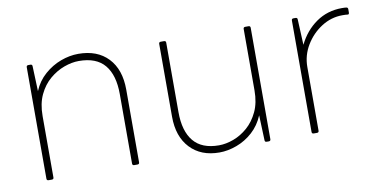

<svg xmlns="http://www.w3.org/2000/svg" viewBox="-56 -650 1596 808"><g transform="rotate(-10 741.5 -246.0)"><path d="M96 0Q88 0 88 -8V-484Q88 -492 96 -492H105Q113 -492 113 -484L117 -377Q134 -418 166 -446Q198 -474 236 -488Q274 -502 311 -502Q392 -502 438 -453.5Q484 -405 484 -319V-8Q484 0 476 0H462Q454 0 454 -8V-305Q454 -386 418.5 -429Q383 -472 308 -472Q278 -472 245 -460Q212 -448 183 -423.5Q154 -399 136 -361Q118 -323 118 -270V-8Q118 0 110 0Z M825 10Q746 10 700 -39Q654 -88 654 -173V-484Q654 -492 662 -492H676Q684 -492 684 -484V-187Q684 -106 719.5 -63Q755 -20 828 -20Q858 -20 890.5 -32Q923 -44 951 -68.5Q979 -93 997 -131Q1015 -169 1015 -222V-484Q1015 -492 1023 -492H1037Q1045 -492 1045 -484V-8Q1045 0 1037 0H1028Q1020 0 1020 -8L1016 -115Q999 -74 968 -46Q937 -18 899 -4Q861 10 825 10Z M1229 0Q1221 0 1221 -8V-484Q1221 -492 1229 -492H1238Q1246 -492 1246 -484L1251 -375Q1279 -432 1327 -465.5Q1375 -499 1437 -499Q1451 -499 1456 -498Q1463 -497 1463 -490V-476Q1463 -466 1455 -468Q1449 -469 1434 -469Q1386 -469 1344.5 -442.5Q1303 -416 1277 -373Q1251 -330 1251 -280V-8Q1251 0 1243 0Z"/></g></svg>

Font: LINE Seed Sans Thin
Style: Regular
Weight: 250
Designer: LINE VX Design & Dalton Maag Ltd & Sandoll Inc
Foundry: Dalton Maag Ltd
Version: Version 1.003